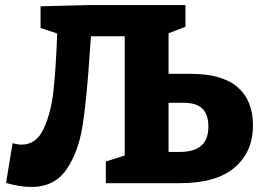

<svg xmlns="http://www.w3.org/2000/svg" viewBox="-20 -727 1040 762"><path d="M736 -434Q862 -434 923 -381Q984 -328 984 -229Q984 -125 911.5 -62.5Q839 0 693 0H400V-86L475 -110V-583H341L336 -514Q324 -331 307.5 -227Q291 -123 243.5 -54Q196 15 104 15Q59 15 4 -1L30 -159Q49 -153 66 -153Q124 -153 153.5 -216.5Q183 -280 192.5 -369Q202 -458 207 -594L141 -616V-702L336 -707H716V-621L649 -595V-434ZM693 -124Q750 -124 778.5 -148.5Q807 -173 807 -224Q807 -273 783 -296Q759 -319 710 -319H649V-124Z"/></svg>

Font: Bitter Pro ExtraBold
Style: Regular
Weight: 800
Designer: Sol Matas, and Bitter project Authors
Foundry: Sol Matas
Version: Version 1.010